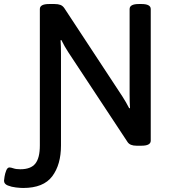

<svg xmlns="http://www.w3.org/2000/svg" viewBox="-114 -722 853 954"><path d="M1 212Q-12 212 -34.5 209.5Q-57 207 -75.5 199.5Q-94 192 -94 176Q-94 172 -91.5 156Q-89 140 -83 125Q-77 110 -67 110Q-60 110 -47 114.5Q-34 119 -13 119Q39 119 61.5 91Q84 63 84 1V-677Q84 -702 130 -702H157Q175 -702 186.5 -697.5Q198 -693 206 -681L494 -243Q504 -228 512 -213.5Q520 -199 528 -184L532 -185Q531 -202 530.5 -216.5Q530 -231 530 -253V-677Q530 -702 576 -702H589Q635 -702 635 -677V-23Q635 2 589 2H564Q532 2 520 -16L225 -463Q215 -478 207 -492.5Q199 -507 191 -523L187 -522Q188 -505 188.5 -490.5Q189 -476 189 -454V1Q189 96 145.5 154Q102 212 1 212Z"/></svg>

Font: Asap Medium
Style: Regular
Weight: 500
Designer: Pablo Cosgaya
Foundry: Omnibus-Type
Version: Version 3.001; ttfautohint (v1.8.3)